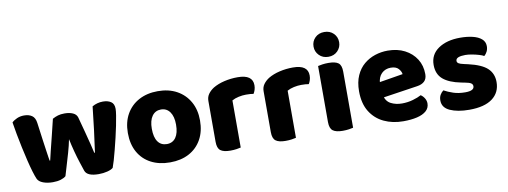

<svg xmlns="http://www.w3.org/2000/svg" viewBox="-60 -1034 3631 1373"><g transform="rotate(-10 1756.0 -347.0)"><path d="M400 -273Q391 -227 376.5 -177Q362 -127 349 -84Q336 -41 329 -17Q316 -5 291.5 2.5Q267 10 234 10Q194 10 163.5 -1.5Q133 -13 123 -34Q114 -54 103 -90.5Q92 -127 80.5 -174.5Q69 -222 58 -273.5Q47 -325 38 -373.5Q29 -422 23 -461Q37 -475 60.5 -485.5Q84 -496 112 -496Q147 -496 169.5 -480.5Q192 -465 197 -427Q207 -351 214 -301Q221 -251 225.5 -220.5Q230 -190 232.5 -173Q235 -156 237 -146H241Q246 -168 257 -213.5Q268 -259 283 -318Q298 -377 312 -437Q332 -448 352 -454Q372 -460 400 -460Q435 -460 460 -449Q485 -438 492 -415Q508 -357 522 -303Q536 -249 546.5 -208Q557 -167 561 -146H566Q577 -223 587.5 -306.5Q598 -390 607 -475Q643 -496 685 -496Q720 -496 743 -481Q766 -466 766 -429Q766 -413 761 -381.5Q756 -350 748 -310Q740 -270 729.5 -226Q719 -182 708.5 -141Q698 -100 688.5 -67.5Q679 -35 672 -17Q659 -5 629.5 2.5Q600 10 567 10Q483 10 468 -32Q460 -56 447 -95.5Q434 -135 421.5 -182Q409 -229 400 -273Z M1346 -243Q1346 -163 1313.5 -105Q1281 -47 1222.5 -15.5Q1164 16 1084 16Q1005 16 946 -15Q887 -46 854.5 -104Q822 -162 822 -243Q822 -322 855 -380Q888 -438 947 -469.5Q1006 -501 1084 -501Q1163 -501 1221.5 -469Q1280 -437 1313 -379Q1346 -321 1346 -243ZM1084 -368Q1043 -368 1019.5 -335.5Q996 -303 996 -243Q996 -181 1019 -149Q1042 -117 1084 -117Q1126 -117 1149 -149.5Q1172 -182 1172 -243Q1172 -302 1148.5 -335Q1125 -368 1084 -368Z M1599 -343V-229H1429V-369Q1429 -398 1444.5 -419.5Q1460 -441 1485 -457Q1520 -478 1567 -489Q1614 -500 1664 -500Q1773 -500 1773 -423Q1773 -405 1768 -389.5Q1763 -374 1756 -363Q1746 -365 1732 -366Q1718 -367 1701 -367Q1676 -367 1648 -361Q1620 -355 1599 -343ZM1429 -264H1599V-1Q1588 2 1567.5 5Q1547 8 1523 8Q1474 8 1451.5 -9Q1429 -26 1429 -72Z M2000 -343V-229H1830V-369Q1830 -398 1845.5 -419.5Q1861 -441 1886 -457Q1921 -478 1968 -489Q2015 -500 2065 -500Q2174 -500 2174 -423Q2174 -405 2169 -389.5Q2164 -374 2157 -363Q2147 -365 2133 -366Q2119 -367 2102 -367Q2077 -367 2049 -361Q2021 -355 2000 -343ZM1830 -264H2000V-1Q1989 2 1968.5 5Q1948 8 1924 8Q1875 8 1852.5 -9Q1830 -26 1830 -72Z M2237 -621Q2237 -659 2263 -685Q2289 -711 2330 -711Q2371 -711 2397 -685Q2423 -659 2423 -621Q2423 -584 2397 -557.5Q2371 -531 2330 -531Q2289 -531 2263 -557.5Q2237 -584 2237 -621ZM2245 -264H2415V-1Q2404 2 2383.5 5Q2363 8 2339 8Q2290 8 2267.5 -9Q2245 -26 2245 -72ZM2415 -175H2245V-479Q2256 -482 2276.5 -485Q2297 -488 2321 -488Q2371 -488 2393 -471.5Q2415 -455 2415 -408Z M2605 -167 2599 -279 2830 -317Q2828 -337 2810 -357Q2792 -377 2754 -377Q2714 -377 2687.5 -351Q2661 -325 2659 -277L2665 -193Q2675 -147 2710.5 -129Q2746 -111 2790 -111Q2832 -111 2870 -122Q2908 -133 2931 -146Q2947 -136 2958 -118Q2969 -100 2969 -80Q2969 -47 2944.5 -25.5Q2920 -4 2877 6Q2834 16 2778 16Q2700 16 2637.5 -13.5Q2575 -43 2538.5 -102Q2502 -161 2502 -250Q2502 -316 2523.5 -364Q2545 -412 2581 -442Q2617 -472 2661.5 -486.5Q2706 -501 2753 -501Q2824 -501 2877 -473.5Q2930 -446 2960 -398.5Q2990 -351 2990 -289Q2990 -255 2971 -237Q2952 -219 2918 -214Z M3482 -145Q3482 -69 3424.5 -26Q3367 17 3257 17Q3172 17 3117.5 -7.5Q3063 -32 3063 -84Q3063 -108 3073 -125Q3083 -142 3097 -152Q3126 -136 3163.5 -123.5Q3201 -111 3250 -111Q3314 -111 3314 -144Q3314 -158 3302 -166Q3290 -174 3262 -179L3232 -185Q3146 -202 3103 -239Q3060 -276 3060 -343Q3060 -418 3121 -460Q3182 -502 3280 -502Q3329 -502 3369.5 -492.5Q3410 -483 3434 -462.5Q3458 -442 3458 -410Q3458 -388 3449.5 -371Q3441 -354 3428 -343Q3417 -350 3393.5 -357Q3370 -364 3343 -369Q3316 -374 3295 -374Q3262 -374 3244 -366.5Q3226 -359 3226 -343Q3226 -332 3236 -325Q3246 -318 3274 -312L3305 -305Q3401 -283 3441.5 -244.5Q3482 -206 3482 -145Z"/></g></svg>

Font: Baloo Tamma 2 ExtraBold
Style: Regular
Weight: 800
Designer: Divya Kowshik, Shuchita Grover and Ek Type
Foundry: Ek Type
Version: Version 1.700